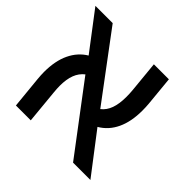

<svg xmlns="http://www.w3.org/2000/svg" viewBox="-170 -766 923 923"><g transform="rotate(45 291.5 -304.5)"><path d="M133.5 -216Q133.5 -198 136 -172L152.5 0H51.5L35.5 -163Q33 -189.5 33 -209.5Q33 -285 57.8 -337Q82.5 -389 129 -417L-17 -609H100.5L350.5 -274.5Q375 -293.5 386.5 -325.5Q398 -357.5 398 -404.5Q398 -427.5 396 -449L380.5 -609H482.5L497 -458.5Q499 -437 499 -412.5Q499 -337.5 474.2 -285Q449.5 -232.5 401.5 -204.5L558 0H440L182 -342Q157 -322.5 145.2 -291.5Q133.5 -260.5 133.5 -216Z"/></g></svg>

Font: JuliaMono
Style: Italic
Weight: 400
Italic angle: -9°
Monospace: yes
Designer: cormullion
Foundry: corm
Version: Version 0.057; ttfautohint (v1.8.4)